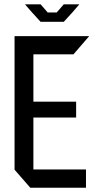

<svg xmlns="http://www.w3.org/2000/svg" viewBox="-20 -877 445 897"><path d="M121.5 0 48 -84.2V-85.2H381.7V0ZM48 -85.2V-708.3H136V-85.2ZM136 -328V-402H335.7V-328ZM136 -623.1V-708.3H395.9V-707.3L323.1 -623.1ZM169.5 -775.2 129.7 -818.9H318L278.1 -775.2ZM129.7 -818.9 97.8 -855.4V-856.7H169.9L202.6 -818.9ZM245.1 -818.9 277.8 -856.7H349.8V-855.7L318 -818.9Z"/></svg>

Font: Foldit Thin
Style: Regular
Weight: 100
Designer: Sophia Tai
Foundry: Sophia Tai
Version: Version 1.003